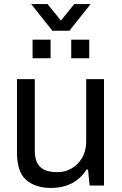

<svg xmlns="http://www.w3.org/2000/svg" viewBox="-20 -917 602 949"><path d="M232 12Q156 12 110 -27Q64 -66 64 -163V-526H152V-175Q152 -142 160 -121Q168 -100 183 -88Q198 -76 218.5 -71Q239 -66 263 -66Q301 -66 333 -84Q365 -102 385.5 -136.5Q406 -171 406 -217V-526H494V0H423L415 -79H408Q387 -47 360.5 -27Q334 -7 301.5 2.5Q269 12 232 12ZM141 -629V-721H230V-629ZM332 -629V-721H421V-629ZM134 -897H215L303 -788H259L347 -897H428L323 -765H239Z"/></svg>

Font: Archivo SemiBold
Style: Regular
Weight: 400
Version: Version 2.001